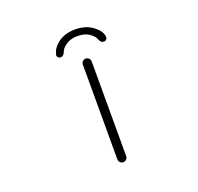

<svg xmlns="http://www.w3.org/2000/svg" viewBox="-156 -1128 1312 1275"><g transform="rotate(-20 500.0 -491.0)"><path d="M471.7 -52.7V-722.7Q471.7 -735.4 481 -744.6Q490.2 -753.9 502.9 -753.9Q515.6 -753.9 524.9 -744.6Q534.2 -735.4 534.2 -722.7V-52.7Q534.2 -40 524.9 -30.8Q515.6 -21.5 502.9 -21.5Q490.2 -21.5 481 -30.8Q471.7 -40 471.7 -52.7ZM679.7 -839.8Q679.7 -832 673.8 -826.2Q667 -818.4 655.3 -818.4Q634.8 -818.4 625 -843.8Q617.2 -867.2 592.8 -884.8Q557.6 -913.1 502.9 -913.1Q448.2 -913.1 413.1 -884.8Q388.7 -867.2 380.9 -843.8Q371.1 -818.4 350.6 -818.4Q338.9 -818.4 332 -826.2Q326.2 -832 326.2 -839.8Q326.2 -841.8 327.1 -843.8Q335.9 -887.7 376 -919.9Q426.8 -960 502.9 -960Q579.1 -960 629.9 -919.9Q679.7 -880.9 679.7 -839.8Z"/></g></svg>

Font: Gen Jyuu Gothic L Monospace Light
Style: Regular
Weight: 300
Designer: [Source Han Sans]
Ryoko NISHIZUKA  (kana & ideographs); Paul D. Hunt (Latin, Greek & Cyrillic); Wenlong ZHANG  (bopomofo
Version: Version 1.002.20150607